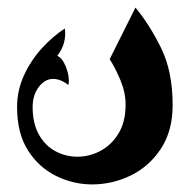

<svg xmlns="http://www.w3.org/2000/svg" viewBox="-20 -282 500 506"><path d="M223 204Q173 204 127.5 181.5Q82 159 53.5 114Q25 69 25 0Q25 -44 43.5 -84Q62 -124 91 -155.5Q120 -187 151 -207Q156 -167 131 -135Q142 -130 149.5 -115Q157 -100 160 -84Q163 -68 160 -58Q140 -74 120 -74Q98 -74 82 -52.5Q66 -31 66 0Q66 44 83 73.5Q100 103 127 117Q154 131 184 131Q216 131 245 115.5Q274 100 292.5 69.5Q311 39 311 -6Q311 -38 297.5 -70.5Q284 -103 269 -126L337 -262Q375 -216 405 -154.5Q435 -93 435 -5Q435 63 404 110Q373 157 324.5 180.5Q276 204 223 204Z"/></svg>

Font: Reem Kufi Ink
Style: Bold
Weight: 700
Designer: Khaled Hosny
Version: Version 1.002